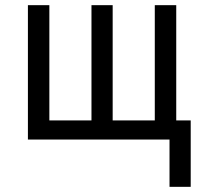

<svg xmlns="http://www.w3.org/2000/svg" viewBox="-20 -540 790 743"><path d="M636 183V0H88V-520H171V-74H334V-520H416V-74H579V-520H662V-74H718V183Z"/></svg>

Font: Iosevka Aile
Style: Regular
Weight: 400
Designer: Belleve Invis
Foundry: Belleve Invis
Version: Version 28.0.1; ttfautohint (v1.8.4)